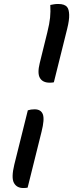

<svg xmlns="http://www.w3.org/2000/svg" viewBox="-20 -784 390 966"><path d="M233 -759Q243 -761 252 -762.5Q261 -764 273 -764Q306 -764 318 -748Q327 -737 328 -710Q329 -683 318 -639L251 -370Q247 -369 242 -368.5Q237 -368 230 -368Q195 -368 181 -391.5Q167 -415 180 -467L218 -621Q229 -665 232 -695.5Q235 -726 233 -759ZM120 -229Q135 -234 154 -234Q186 -234 195.5 -209Q205 -184 189 -121L119 160Q115 161 109.5 161.5Q104 162 97 162Q64 162 50 136Q36 110 52 44Z"/></svg>

Font: Recursive Sn Csl St
Style: Italic
Weight: 400
Italic angle: -15°
Version: Version 1.079;hotconv 1.0.112;makeotfexe 2.5.65598; ttfautoh